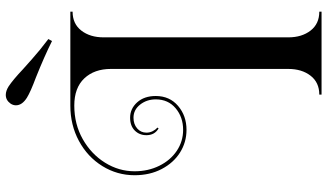

<svg xmlns="http://www.w3.org/2000/svg" viewBox="-260 -806 1160 681"><g transform="rotate(-90 320.5 -465.0)"><path d="M326 87Q369 87 393 56Q417 25 417 -23V-652Q417 -711 383.5 -746.5Q350 -782 287 -782Q221 -782 168 -752Q115 -722 84.5 -673Q54 -624 54 -568Q54 -520 73.5 -480.5Q93 -441 126.5 -418.5Q160 -396 201 -396Q246 -396 277.5 -422.5Q309 -449 309 -493Q309 -525 290.5 -548.5Q272 -572 244 -572Q221 -572 206 -559Q191 -546 191 -526Q191 -514 196.5 -503.5Q202 -493 209 -487L206 -483Q182 -497 182 -526Q182 -551 198.5 -567.5Q215 -584 244 -584Q276 -584 298.5 -559Q321 -534 321 -493Q321 -444 286 -414Q251 -384 201 -384Q157 -384 120.5 -407Q84 -430 62 -472Q40 -514 40 -568Q40 -630 72.5 -682.5Q105 -735 161.5 -765.5Q218 -796 287 -796H620V-788Q577 -788 553 -757Q529 -726 529 -678V-23Q529 25 553 56Q577 87 620 87V95H326ZM416 -964Q423 -958 452.5 -931.5Q482 -905 523 -874L516 -861Q462 -888 387 -918Q336 -937 315 -950Q288 -967 288 -989Q288 -999 294 -1008Q306 -1025 325 -1025Q339 -1025 355 -1015Q379 -999 416 -964Z"/></g></svg>

Font: Myanmar April Display
Style: Regular
Weight: 400
Designer: Khon Soe Zaw Thu
Foundry: Myanmar OS
Version: Version 2.50 April 12, 2019